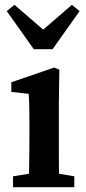

<svg xmlns="http://www.w3.org/2000/svg" viewBox="-20 -776 356 796"><path d="M34 0V-45L138 -62H187L288 -45V0ZM99 0Q100 -25 100.5 -62.5Q101 -100 101.5 -140Q102 -180 102 -212V-260Q102 -300 101.5 -328.5Q101 -357 99 -387L27 -395V-435L205 -496L226 -487L224 -350V-212Q224 -180 224 -140Q224 -100 224.5 -62.5Q225 -25 226 0ZM40 -756 203 -615H115L278 -756L310 -730L198 -572H120L8 -730Z"/></svg>

Font: Source Serif 4 18pt SemiBold
Style: Regular
Weight: 600
Designer: Frank Grießhammer
Foundry: Adobe Systems Incorporated
Version: Version 4.004;hotconv 1.0.116;makeotfexe 2.5.65601